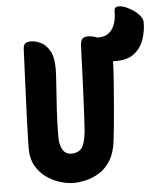

<svg xmlns="http://www.w3.org/2000/svg" viewBox="-59 -918 823 980"><g transform="rotate(-5 353.0 -428.0)"><path d="M279 11Q248 11 211 0Q174 -11 140.5 -34.5Q107 -58 86 -95Q65 -132 65 -183Q65 -198 66 -237.5Q67 -277 69 -330Q71 -383 73.5 -441Q76 -499 78 -551.5Q80 -604 82 -641.5Q84 -679 84 -691Q85 -715 96.5 -721.5Q108 -728 122 -728Q147 -728 173.5 -715.5Q200 -703 219 -670.5Q238 -638 238 -577Q238 -554 234 -498.5Q230 -443 225.5 -372Q221 -301 221 -228Q221 -191 235.5 -165Q250 -139 281 -139Q309 -139 327.5 -155Q346 -171 354 -223Q357 -239 359 -275Q361 -311 363.5 -358Q366 -405 368 -456Q370 -507 372 -554Q374 -601 375 -636Q376 -671 377 -686Q379 -714 390 -721Q401 -728 415 -728Q440 -728 468.5 -716Q497 -704 516 -676Q535 -648 533 -598Q532 -550 527 -483Q522 -416 515.5 -339Q509 -262 500 -185Q493 -125 469.5 -86.5Q446 -48 412.5 -27Q379 -6 344 2.5Q309 11 279 11ZM548 -590Q523 -590 497 -594Q471 -598 443 -608L396 -725Q414 -720 432 -719Q450 -718 471 -718Q516 -718 539.5 -752Q563 -786 563 -844Q563 -860 571.5 -863.5Q580 -867 587 -867Q602 -867 622.5 -858.5Q643 -850 662 -836.5Q681 -823 693.5 -807Q706 -791 706 -775Q706 -730 691.5 -687.5Q677 -645 642.5 -617.5Q608 -590 548 -590Z"/></g></svg>

Font: Protest Riot
Style: Regular
Weight: 400
Designer: Octavio Pardo
Foundry: Ashler Design
Version: Version 2.005; ttfautohint (v1.8.4.7-5d5b)